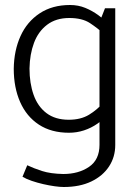

<svg xmlns="http://www.w3.org/2000/svg" viewBox="-20 -518 552 768"><path d="M441 -485H400L378 -429V61Q378 121 336 149.5Q294 178 233 178Q182 177 148 166Q114 155 89 143L70 189Q85 198 107 205.5Q129 213 153 218.5Q177 224 198.5 227Q220 230 235 230Q299 230 345 208Q391 186 416 148Q441 110 441 62ZM395 -109Q369 -79 336 -59Q303 -39 255 -39Q201 -39 166 -65.5Q131 -92 114.5 -138.5Q98 -185 98 -244Q99 -301 116 -346.5Q133 -392 168.5 -419Q204 -446 257 -446Q309 -446 340 -425.5Q371 -405 396 -382L416 -422Q397 -440 373 -457.5Q349 -475 321 -486.5Q293 -498 260 -498Q189 -498 138.5 -464.5Q88 -431 62 -373.5Q36 -316 35 -243Q35 -168 60.5 -110Q86 -52 135.5 -19.5Q185 13 256 13Q287 13 316 3.5Q345 -6 370 -23.5Q395 -41 415 -64Z"/></svg>

Font: Catamaran Thin Light
Style: Regular
Weight: 300
Version: Version 2.000